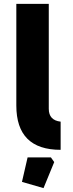

<svg xmlns="http://www.w3.org/2000/svg" viewBox="-20 -760 375 988"><path d="M64 -217V-740H231V-200Q231 -141 292 -134V11Q64 11 64 -217ZM93 176 122 50H242L259 74L204 208Z"/></svg>

Font: Oxanium ExtraLight ExtraBold
Style: Regular
Weight: 800
Version: Version 2.000